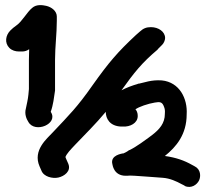

<svg xmlns="http://www.w3.org/2000/svg" viewBox="-20 -736 814 757"><path d="M594 -332C614 -336 621 -331 627 -314C630 -307 631 -298 630 -289V-287C630 -250 609 -226 579 -203C552 -183 516 -156 490 -144H489C479 -136 466 -131 466 -131H463C462 -130 414 -125 423 -89C424 -86 428 -43 476 -43H480C486 -44 499 -44 511 -43C551 -40 586 -38 622 -35C650 -33 676 -21 696 -10L708 -4V-3C734 9 757 -8 765 -25C772 -40 772 -68 748 -80L737 -86C707 -103 674 -115 630 -121C675 -157 716 -206 716 -285C720 -347 688 -412 618 -419C576 -422 548 -410 527 -406H524L523 -405C502 -399 480 -391 459 -380C510 -451 538 -487 602 -541V-542L618 -558C626 -565 631 -578 631 -586C631 -611 605 -629 575 -629C557 -629 545 -624 532 -612L516 -598C443 -530 409 -490 345 -400C285 -314 253 -283 188 -214C166 -190 108 -144 136 -80L143 -64C152 -39 187 -31 210 -36C233 -41 262 -61 249 -91L241 -109C240 -113 238 -115 238 -117C243 -130 257 -145 277 -166C316 -207 358 -248 397 -295C397 -268 413 -239 457 -237H463C494 -235 522 -251 523 -277C523 -284 523 -295 514 -305C528 -315 562 -327 592 -332ZM17 -547C27 -537 41 -533 55 -533H68C77 -533 87 -536 95 -542C95 -528 94 -514 94 -500V-385C93 -378 93 -370 92 -363C90 -343 86 -328 82 -308C76 -287 84 -267 92 -255C118 -209 212 -248 180 -295C190 -323 193 -352 197 -379V-500C197 -551 204 -603 204 -654V-671C204 -692 184 -708 162 -713C148 -716 124 -720 107 -705C86 -688 67 -651 45 -636C35 -629 28 -623 21 -616C2 -597 -3 -567 17 -547Z"/></svg>

Font: Stray Cat
Style: BlkExt
Weight: 900
Version: Version 1.0